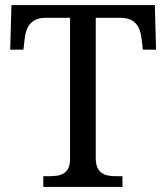

<svg xmlns="http://www.w3.org/2000/svg" viewBox="-20 -734 653 754"><path d="M150 0H461V-42H438C393 -42 356 -51 356 -114V-664H453C513 -664 531 -626 536 -582L541 -539H593L588 -714H25L20 -539H72L77 -582C82 -626 100 -664 159 -664H255V-109C255 -50 217 -42 173 -42H150Z"/></svg>

Font: Noto Serif Balinese
Style: Regular
Weight: 400
Designer: Monotype Design Team
Foundry: Monotype Imaging Inc.
Version: Version 2.005